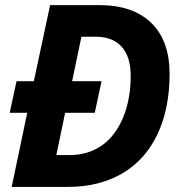

<svg xmlns="http://www.w3.org/2000/svg" viewBox="-20 -734 717 754"><path d="M252.9 -125H201.2L235.8 -291H352.1L378.9 -415H263.2L299.8 -589.8H356C400.2 -589.8 434.2 -576.7 457.8 -550.5C481.4 -524.3 493.2 -486.2 493.2 -436C493.2 -374.2 483.1 -319.3 462.9 -271.2C442.7 -223.2 414.7 -186.8 378.9 -162.1C343.1 -137.4 301.1 -125 252.9 -125ZM646 -443.8C646 -530.8 622 -597.5 574 -644C526 -690.6 458 -713.9 370.1 -713.9H176.8L112.8 -415H44.9L18.1 -291H86.9L25.9 0H246.1C328.1 0 399.3 -17.6 459.7 -52.7C520.1 -87.9 566.2 -139.1 598.1 -206.3C630 -273.5 646 -352.7 646 -443.8Z"/></svg>

Font: OpenSans
Style: Bold Italic
Weight: 700
Italic angle: -12°
Foundry: Ascender Corporation
Version: Version 1.10; ttfautohint (v1.2) -l 8 -r 50 -G 200 -x 14 -D 